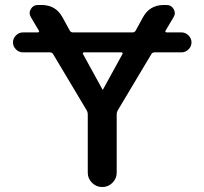

<svg xmlns="http://www.w3.org/2000/svg" viewBox="-20 -750 820 770"><path d="M317 -540Q314 -540 312.5 -537.5Q311 -535 313 -533L391 -391Q391 -390 392 -390Q393 -390 393 -391L471 -533Q473 -535 471.5 -537.5Q470 -540 467 -540ZM72 -540Q56 -540 44 -552Q32 -564 32 -580Q32 -596 44 -608Q56 -620 72 -620H132Q135 -620 136.5 -622.5Q138 -625 136 -627L104 -681Q94 -697 103.5 -713.5Q113 -730 132 -730H147Q204 -730 231 -680L260 -627Q264 -620 273 -620H511Q520 -620 524 -627L553 -680Q580 -730 637 -730H648Q667 -730 676.5 -713.5Q686 -697 676 -681L644 -627Q642 -625 643.5 -622.5Q645 -620 648 -620H708Q724 -620 736 -608Q748 -596 748 -580Q748 -564 736 -552Q724 -540 708 -540H600Q591 -540 587 -533L452 -307Q448 -300 448 -292V-57Q448 -34 431 -17Q414 0 391 0H389Q366 0 349 -17Q332 -34 332 -57V-292Q332 -300 328 -307L193 -533Q189 -540 180 -540Z"/></svg>

Font: Rounded Mplus 1c Medium
Style: Regular
Weight: 500
Version: Version 1.059.20150529